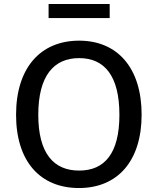

<svg xmlns="http://www.w3.org/2000/svg" viewBox="-20 -938 795 968"><path d="M533 -918H225V-847H533ZM378 10C573 10 694 -126 694 -360C694 -596 572 -733 379 -733C184 -733 61 -596 61 -359C61 -125 182 10 378 10ZM379 -78C251 -78 173 -164 173 -359C173 -556 251 -645 379 -645C506 -645 582 -557 582 -359C582 -164 507 -78 379 -78Z"/></svg>

Font: United Sans Medium
Style: Regular
Weight: 500
Designer: Pablo Impallari, Rodrigo Fuenzalida (Modified by Dan O. Williams)
Version: Version 1.000;PS 001.000;hotconv 1.0.88;makeotf.lib2.5.64775